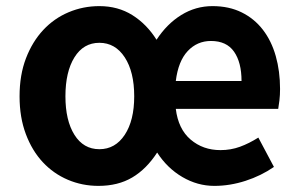

<svg xmlns="http://www.w3.org/2000/svg" viewBox="-20 -594 978 628"><path d="M302 14Q249 14 202 -6Q155 -26 120 -63.5Q85 -101 64.5 -155.5Q44 -210 44 -279Q44 -349 65 -403.5Q86 -458 121.5 -496Q157 -534 204.5 -554Q252 -574 305 -574Q366 -574 413 -544.5Q460 -515 492 -464Q526 -516 573 -545Q620 -574 675 -574Q729 -574 770.5 -553.5Q812 -533 840 -496.5Q868 -460 882 -410.5Q896 -361 896 -303Q896 -283 894 -266Q892 -249 890 -238H555Q563 -172 603.5 -137.5Q644 -103 701 -103Q735 -103 765 -114Q795 -125 825 -144L876 -48Q834 -19 783 -2.5Q732 14 681 14Q626 14 576.5 -15Q527 -44 494 -95Q459 -41 412.5 -13.5Q366 14 302 14ZM305 -106Q357 -106 388 -153Q419 -200 419 -279Q419 -359 388 -406.5Q357 -454 305 -454Q253 -454 223.5 -406.5Q194 -359 194 -279Q194 -200 223.5 -153Q253 -106 305 -106ZM770 -329Q770 -390 745.5 -425Q721 -460 670 -460Q625 -460 594 -427Q563 -394 555 -329Z"/></svg>

Font: Kinto Sans
Style: Bold
Weight: 700
Designer: Authors: Ryoko NISHIZUKA  (kana & ideographs); Paul D. Hunt (Latin, Greek & Cyrillic); Wenlong ZHANG  (bopomofo); Sandol
Foundry: Adobe Systems Incorporated, ookami Inc.
Version: Version 0.001